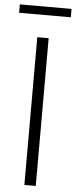

<svg xmlns="http://www.w3.org/2000/svg" viewBox="-84 -927 379 958"><g transform="rotate(5 105.5 -448.0)"><path d="M76.5 0V-740H133.5V0ZM-24.5 -853.5V-895.5H234.5V-853.5Z"/></g></svg>

Font: Encode Sans Cnd Lt
Style: Regular
Weight: 300
Width: 3
Designer: Multiple Designers
Foundry: Impallari Type
Version: Version 3.002; ttfautohint (v1.8.3) -l 8 -r 50 -G 200 -x 14 